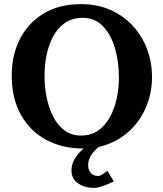

<svg xmlns="http://www.w3.org/2000/svg" viewBox="-20 -707 796 935"><path d="M720.2 -332Q720.2 -260.3 696 -197.3Q671.9 -134.3 627.4 -86.4Q583 -38.6 521.2 -11.2Q459.5 16.1 383.8 16.1Q284.2 16.1 205.8 -25.6Q127.4 -67.4 82.3 -147Q37.1 -226.6 37.1 -339.8Q37.1 -438.5 77.1 -517.1Q117.2 -595.7 192.9 -641.4Q268.6 -687 375 -687Q453.1 -687 516.6 -659.2Q580.1 -631.3 625.7 -582.3Q671.4 -533.2 695.8 -469Q720.2 -404.8 720.2 -332ZM559.1 -328.1Q559.1 -406.7 539.6 -473.1Q520 -539.6 481 -579.8Q441.9 -620.1 383.8 -620.1Q332 -620.1 296.1 -595.2Q260.3 -570.3 238.3 -528.8Q216.3 -487.3 206.5 -437.3Q196.8 -387.2 196.8 -336.9Q196.8 -283.7 207.3 -232.2Q217.8 -180.7 239.3 -138.7Q260.7 -96.7 294.4 -71.8Q328.1 -46.9 374 -46.9Q424.3 -46.9 459.5 -72.3Q494.6 -97.7 516.6 -139.2Q538.6 -180.7 548.8 -230.2Q559.1 -279.8 559.1 -328.1ZM534.2 176.8Q513.2 187 484.4 197.5Q455.6 208 439 208Q391.6 208 359.9 185.8Q328.1 163.6 328.1 124Q328.1 94.2 342 69.8Q356 45.4 375 27.3Q394 9.3 409.2 -1H472.2Q444.3 20 426.8 44.4Q409.2 68.8 409.2 98.1Q409.2 119.6 421.9 134.8Q434.6 149.9 459 149.9Q468.8 149.9 483.6 139.2Q498.5 128.4 502.9 125Z"/></svg>

Font: Charis
Style: Bold
Weight: 700
Designer: Walt Agee, Miriam Martin, Annie Olsen, Victor Gaultney, Lorna Priest, Alan Ward, Bob Hallissy, Martin Hosken, Sharon Cor
Foundry: SIL Global
Version: Version 7.000